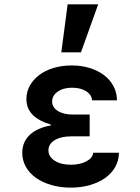

<svg xmlns="http://www.w3.org/2000/svg" viewBox="-20 -850 640 880"><path d="M402 -390H516Q516 -425 500.5 -454.5Q485 -484 457.5 -505Q430 -526 392 -538Q354 -550 309 -550Q264 -550 225.5 -538.5Q187 -527 159.5 -506Q132 -485 116.5 -457Q101 -429 101 -396Q101 -354 128.5 -325Q156 -296 213 -279V-275Q150 -264 116 -231.5Q82 -199 82 -149Q82 -115 98.5 -85.5Q115 -56 144.5 -35Q174 -14 215 -2Q256 10 304 10Q352 10 393 -2Q434 -14 463 -35Q492 -56 508.5 -85.5Q525 -115 525 -150H407Q405 -126 376 -110.5Q347 -95 305 -95Q259 -95 230.5 -113.5Q202 -132 202 -161Q202 -190 230.5 -207.5Q259 -225 306 -225H391V-325H314Q271 -325 245 -341.5Q219 -358 219 -385Q219 -412 244.5 -430Q270 -448 311 -448Q349 -448 374.5 -432Q400 -416 402 -390ZM430 -830H290L261 -610H351Z"/></svg>

Font: CommitMonoV142 ExtLt
Style: Regular
Weight: 200
Monospace: yes
Designer: Eigil Nikolajsen
Foundry: Eigil Nikolajsen
Version: Version 1.142